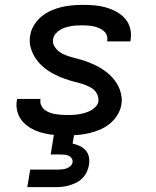

<svg xmlns="http://www.w3.org/2000/svg" viewBox="-20 -548 640 788"><path d="M254 8Q229 8 204.5 6Q180 4 156.5 -2Q133 -8 112 -19Q91 -30 75 -47Q59 -64 52 -87Q45 -110 49 -135Q50 -137 50 -138.5Q50 -140 51 -142H146Q146 -141 146 -140.5Q146 -140 146 -139Q144 -127 149 -116Q154 -105 162.5 -98Q171 -91 182.5 -86.5Q194 -82 205.5 -80Q217 -78 229.5 -77Q242 -76 254 -76Q266 -76 278.5 -76.5Q291 -77 303 -79Q315 -81 327.5 -84.5Q340 -88 351.5 -94Q363 -100 372.5 -110Q382 -120 384 -132Q385 -144 381.5 -154.5Q378 -165 371 -173.5Q364 -182 354.5 -187.5Q345 -193 334.5 -197.5Q324 -202 313.5 -205Q303 -208 292 -211H291Q267 -217 243.5 -225.5Q220 -234 198.5 -245.5Q177 -257 158.5 -272.5Q140 -288 126.5 -308Q113 -328 106 -352.5Q99 -377 104 -403Q107 -424 119.5 -444.5Q132 -465 150 -480Q168 -495 189.5 -504.5Q211 -514 232.5 -519Q254 -524 276 -526Q298 -528 320 -528Q344 -528 368 -526Q392 -524 414.5 -517.5Q437 -511 457.5 -500Q478 -489 493 -472Q508 -455 514 -432Q520 -409 516 -385Q516 -383 515.5 -381.5Q515 -380 515 -378H419Q419 -379 419.5 -379.5Q420 -380 420 -381Q422 -393 418 -403.5Q414 -414 405.5 -421Q397 -428 387 -432.5Q377 -437 366 -439.5Q355 -442 343 -443Q331 -444 320 -444Q308 -444 296.5 -443.5Q285 -443 273 -441Q261 -439 249.5 -435.5Q238 -432 227.5 -426Q217 -420 208.5 -410Q200 -400 198 -388Q195 -372 203 -358.5Q211 -345 223 -336Q235 -327 249.5 -321.5Q264 -316 279 -312Q294 -308 309 -304Q324 -300 338.5 -294.5Q353 -289 367 -282.5Q381 -276 394 -268Q407 -260 418.5 -251Q430 -242 440 -231Q450 -220 458.5 -207Q467 -194 472 -179.5Q477 -165 479 -149.5Q481 -134 478 -118Q474 -95 461 -74.5Q448 -54 429 -39Q410 -24 388 -15Q366 -6 343.5 -1Q321 4 298.5 6Q276 8 254 8ZM92 220 104 148H219Q228 148 236.5 147Q245 146 253.5 143Q262 140 269 133.5Q276 127 278 118Q279 110 274.5 102.5Q270 95 262.5 91.5Q255 88 246.5 87Q238 86 229 86H188L202 0H285L278 41Q294 45 308 51.5Q322 58 332 69.5Q342 81 345 97Q348 113 345 129Q343 143 336.5 157Q330 171 319 182.5Q308 194 294 201Q280 208 265.5 212.5Q251 217 236.5 218.5Q222 220 207 220Z"/></svg>

Font: Iosevka SS04 Medium Extended
Style: Italic
Weight: 500
Width: 7
Italic angle: -9°
Monospace: yes
Designer: Belleve Invis
Foundry: Belleve Invis
Version: Version 19.0.0; ttfautohint (v1.8.4)